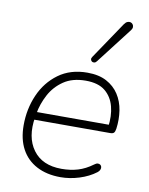

<svg xmlns="http://www.w3.org/2000/svg" viewBox="-86 -821 694 892"><g transform="rotate(10 261.5 -375.0)"><path d="M261 8Q196 8 148.5 -17Q101 -42 76 -88.5Q51 -135 51 -200Q51 -277 80 -343.5Q109 -410 165 -451Q221 -492 301 -492Q355 -492 391.5 -472.5Q428 -453 449.5 -420Q471 -387 477.5 -345Q484 -303 478 -259Q476 -245 471 -239.5Q466 -234 453 -234H80L86 -271H458L439 -259Q447 -313 435.5 -357Q424 -401 391.5 -427.5Q359 -454 300 -454Q237 -454 195.5 -425.5Q154 -397 131 -353.5Q108 -310 100 -264L97 -246Q81 -150 124.5 -90.5Q168 -31 259 -31Q301 -31 336 -41.5Q371 -52 405 -77Q414 -84 421 -84.5Q428 -85 433 -81.5Q438 -78 439.5 -72Q441 -66 438 -58.5Q435 -51 427 -45Q394 -20 349.5 -6Q305 8 261 8ZM335 -552Q330 -545 323.5 -544Q317 -543 312.5 -546Q308 -549 306.5 -555Q305 -561 310 -568L428 -743Q435 -753 442.5 -756Q450 -759 456.5 -757.5Q463 -756 467.5 -750.5Q472 -745 472 -737.5Q472 -730 466 -722Z"/></g></svg>

Font: Nunito ExtraLight ExtraLight
Style: Italic
Weight: 250
Italic angle: -9°
Version: Version 3.602